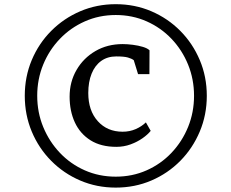

<svg xmlns="http://www.w3.org/2000/svg" viewBox="-20 -936 1079 895"><path d="M95.5 -489.5Q95.5 -578.5 128 -656Q160.5 -733.5 218.8 -792Q277 -850.5 354 -883.5Q431 -916.5 519.5 -916.5Q608.5 -916.5 685.5 -883.5Q762.5 -850.5 820.5 -792Q878.5 -733.5 911.2 -656Q944 -578.5 944 -489.5Q944 -400.5 911.2 -322.8Q878.5 -245 820.5 -186.2Q762.5 -127.5 685.5 -94.5Q608.5 -61.5 519.5 -61.5Q431 -61.5 354 -94.5Q277 -127.5 218.8 -186.2Q160.5 -245 128 -322.8Q95.5 -400.5 95.5 -489.5ZM153.5 -489.5Q153.5 -412 181.5 -344Q209.5 -276 259 -223.8Q308.5 -171.5 375.2 -142Q442 -112.5 519.5 -112.5Q597 -112.5 663.5 -142Q730 -171.5 779.5 -223.8Q829 -276 856.8 -344.2Q884.5 -412.5 884.5 -489.5Q884.5 -566.5 856.8 -634.8Q829 -703 779.5 -755Q730 -807 663.5 -836.5Q597 -866 519.5 -866Q442 -866 375.2 -836.2Q308.5 -806.5 258.8 -754.5Q209 -702.5 181.2 -634.5Q153.5 -566.5 153.5 -489.5ZM522.5 -251.5Q450.5 -251.5 402 -282Q353.5 -312.5 329 -365.2Q304.5 -418 304.5 -485.5Q304.5 -554.5 336.8 -610Q369 -665.5 424.8 -698Q480.5 -730.5 552 -730.5Q573.5 -730.5 599 -727.2Q624.5 -724 646 -717.5Q667.5 -711 677 -701.5L676.5 -590.5H623.5L603.5 -655.5Q593.5 -663 576 -668Q558.5 -673 522 -673Q481 -673 451.8 -652Q422.5 -631 407 -592.5Q391.5 -554 391.5 -502.5Q391.5 -420.5 435.8 -371.2Q480 -322 551.5 -322Q584.5 -322 612.5 -334.2Q640.5 -346.5 660 -365.5L682.5 -326Q668.5 -308.5 644.2 -291.5Q620 -274.5 588.8 -263Q557.5 -251.5 522.5 -251.5Z"/></svg>

Font: Merriweather 20pt
Style: Regular
Weight: 400
Version: Version 2.100